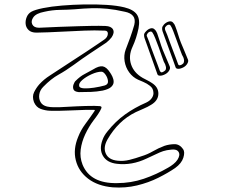

<svg xmlns="http://www.w3.org/2000/svg" viewBox="-20 -777 1040 865"><path d="M721 -120Q742 -127 765.5 -127.5Q789 -128 805 -105Q814 -92 806 -66.5Q798 -41 769 -20Q737 2 693 24Q649 46 597 58.5Q545 71 488 67Q420 61 377 28Q334 -5 321.5 -55Q309 -105 332 -160Q344 -191 364.5 -218.5Q385 -246 406 -277Q409 -282 404 -282H366Q326 -281 285.5 -279Q245 -277 205 -278Q183 -279 163 -286.5Q143 -294 133 -317Q124 -342 133.5 -361.5Q143 -381 157 -397Q178 -420 205 -437Q259 -473 313.5 -508Q368 -543 421 -579Q434 -588 449.5 -598.5Q465 -609 466 -625Q466 -639 452 -639Q405 -641 360 -639Q306 -637 252 -634Q198 -631 144 -630Q121 -630 109 -641.5Q97 -653 95.5 -669Q94 -685 100.5 -700.5Q107 -716 121 -724Q137 -733 174 -740.5Q211 -748 259.5 -752Q308 -756 360 -757Q412 -758 459.5 -755Q507 -752 540 -744Q581 -734 596.5 -712Q612 -690 604 -649Q595 -605 577 -566Q558 -525 570.5 -487Q583 -449 623 -426Q634 -420 644 -415Q654 -410 663 -404Q694 -385 693.5 -354.5Q693 -324 661 -305Q645 -295 627 -287.5Q609 -280 592 -272Q551 -252 519.5 -221Q488 -190 465 -150Q444 -114 456.5 -85.5Q469 -57 510 -53Q536 -50 564 -57Q592 -64 617 -73Q644 -81 669 -95.5Q694 -110 721 -120ZM780 -58Q793 -79 784.5 -92.5Q776 -106 752 -103Q730 -101 715 -96Q700 -91 684 -83Q668 -75 641 -63Q574 -31 507 -39Q462 -44 444 -74.5Q426 -105 442 -147Q449 -167 465 -186Q500 -230 543 -261Q586 -292 639 -315Q656 -323 664.5 -336Q673 -349 671 -362Q670 -379 656 -390Q642 -401 625.5 -408Q609 -415 602 -418Q578 -429 562 -451Q546 -473 541.5 -500.5Q537 -528 546 -553Q557 -581 567 -609Q577 -637 585 -665Q591 -691 579.5 -705Q568 -719 543 -724Q499 -734 463.5 -737.5Q428 -741 393 -740Q358 -739 314 -735Q286 -733 250.5 -732.5Q215 -732 180 -724Q143 -717 130.5 -699.5Q118 -682 125.5 -667Q133 -652 156 -652Q203 -654 246.5 -656Q290 -658 336 -659Q367 -660 396.5 -660.5Q426 -661 455 -660Q481 -659 489 -644.5Q497 -630 483 -609Q473 -596 459 -585Q423 -561 386 -536.5Q349 -512 314 -486Q277 -459 243.5 -440.5Q210 -422 175 -386Q160 -371 157 -352Q154 -333 162.5 -317.5Q171 -302 192 -297Q206 -294 220 -294Q234 -294 248 -294Q287 -296 326 -298Q365 -300 405 -300Q416 -300 428.5 -299Q441 -298 436 -288Q432 -278 422 -263Q412 -248 401 -234Q380 -206 364 -172Q348 -138 343.5 -103Q339 -68 352 -35Q387 50 507 48Q570 48 627.5 28.5Q685 9 738 -22Q749 -28 761 -37.5Q773 -47 780 -58ZM827 -508Q830 -501 824 -490.5Q818 -480 807 -474Q794 -467 783.5 -467Q773 -467 771 -474Q768 -483 759.5 -506.5Q751 -530 740.5 -558.5Q730 -587 722 -609Q714 -631 712 -637Q710 -644 710.5 -651Q711 -658 719 -667Q729 -677 740.5 -680Q752 -683 759 -676Q767 -668 770 -658Q777 -640 782.5 -621.5Q788 -603 795 -585Q803 -566 811 -547Q819 -528 827 -508ZM807 -493Q811 -503 808 -512Q807 -517 804.5 -521.5Q802 -526 800 -530Q797 -537 790.5 -555Q784 -573 776 -595Q768 -617 761 -635.5Q754 -654 749 -661Q748 -663 745 -665Q742 -667 737 -665Q733 -664 729.5 -660.5Q726 -657 724 -654Q723 -651 723 -648Q723 -645 724 -642Q729 -631 733.5 -619.5Q738 -608 742 -596Q742 -596 747 -582.5Q752 -569 759 -550.5Q766 -532 772.5 -515Q779 -498 782 -489Q784 -482 790 -483Q795 -483 800.5 -487Q806 -491 807 -493ZM689 -443Q686 -452 677.5 -475.5Q669 -499 659 -527.5Q649 -556 641 -578Q633 -600 631 -606Q629 -613 629 -620Q629 -627 638 -636Q647 -646 658 -649Q669 -652 676 -645Q684 -638 688 -627Q695 -608 700.5 -589.5Q706 -571 713 -553Q721 -534 729 -515Q737 -496 745 -477Q748 -469 742 -459Q736 -449 725 -443Q712 -436 701.5 -436Q691 -436 689 -443ZM643 -623Q639 -618 643 -611Q648 -600 652 -588.5Q656 -577 660 -565Q660 -565 665 -551.5Q670 -538 677 -519.5Q684 -501 690.5 -484Q697 -467 700 -458Q701 -456 703 -453.5Q705 -451 709 -451Q714 -452 719.5 -456Q725 -460 726 -462Q730 -471 726 -481Q725 -486 722.5 -490.5Q720 -495 718 -499Q715 -506 709 -524Q703 -542 695 -564Q687 -586 679.5 -604.5Q672 -623 667 -630Q666 -632 663 -634Q660 -636 655 -634Q651 -633 647.5 -629.5Q644 -626 643 -623ZM476 -450Q481 -443 486.5 -431.5Q492 -420 492 -408Q492 -396 481 -385.5Q470 -375 443 -369Q416 -364 391 -363Q366 -362 335 -362Q315 -364 311 -374.5Q307 -385 311.5 -397Q316 -409 321 -413Q341 -433 360.5 -443Q380 -453 399 -464Q426 -481 443 -478Q460 -475 476 -450ZM337 -388Q340 -380 359 -379Q378 -378 404 -382Q430 -386 452 -392Q468 -397 466.5 -412Q465 -427 455.5 -440.5Q446 -454 437 -454Q418 -454 392.5 -442.5Q367 -431 350 -416Q333 -401 337 -388Z"/></svg>

Font: Shizuru
Style: Regular
Weight: 400
Version: Version 1.000